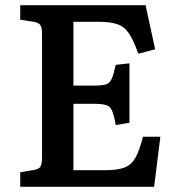

<svg xmlns="http://www.w3.org/2000/svg" viewBox="-20 -720 686 740"><path d="M58 0V-56L111 -65Q130 -68 136 -78Q142 -88 142 -116V-589Q142 -614 135.5 -623.5Q129 -633 109 -636L58 -644V-700H541L578 -530L513 -513Q495 -564 477.5 -590.5Q460 -617 433 -626.5Q406 -636 360 -636H263V-390H340Q372 -390 387.5 -394.5Q403 -399 410.5 -416Q418 -433 426 -470L479 -476V-247L426 -238Q420 -274 412.5 -292Q405 -310 389 -315Q373 -320 340 -320H263V-64H387Q434 -64 460.5 -74.5Q487 -85 502.5 -113Q518 -141 531 -193H598L574 0Z"/></svg>

Font: Literata Medium
Style: Regular
Weight: 500
Designer: Latin by Veronika Burian and Jose Scaglione. Greek by Irene Vlachou. Cyrillic by Vera Evstafieva.
Foundry: TypeTogether
Version: Version 3.103; ttfautohint (v1.8.4.7-5d5b);gftools[0.9.29]